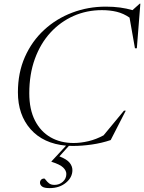

<svg xmlns="http://www.w3.org/2000/svg" viewBox="-20 -760 760 1013"><path d="M267.5 215.5Q293 215.5 311.5 199Q330 182.5 330 158Q330 140 313.2 123.8Q296.5 107.5 251.5 93.5V91.5L328.5 8.5Q208.5 -2.5 141.5 -78.2Q74.5 -154 74.5 -273Q74.5 -376.5 111.5 -459.8Q148.5 -543 212.8 -602.2Q277 -661.5 360.8 -693.2Q444.5 -725 538 -725Q579.5 -725 613.8 -720.2Q648 -715.5 679 -706.5L717 -740.5H720.5L702 -505.5H692L663.5 -667Q632 -689 596 -697.8Q560 -706.5 517.5 -706.5Q437.5 -706.5 368 -675.8Q298.5 -645 246 -587.8Q193.5 -530.5 164 -449.5Q134.5 -368.5 134.5 -268Q134.5 -182.5 164.5 -124Q194.5 -65.5 247 -35.5Q299.5 -5.5 368 -5.5Q406 -5.5 447 -15.2Q488 -25 526.5 -46L634 -176H643.5L564 -21Q516.5 -5 464.5 2.5Q412.5 10 366 10Q354.5 10 343.5 9.5L293.5 65Q333 80.5 347.5 98.8Q362 117 362 137.5Q362 176 327.8 204.2Q293.5 232.5 241.5 232.5Q213 232.5 202 224Q191 215.5 191 204Q191 194.5 197 188.2Q203 182 213 182Q216.5 182 222.2 190.2Q228 198.5 238.5 207Q249 215.5 267.5 215.5Z"/></svg>

Font: Newsreader 72pt Light
Style: Italic
Weight: 300
Italic angle: -17°
Designer: Hugues Gentile
Foundry: Production Type
Version: Version 1.003; ttfautohint (v1.8.3)